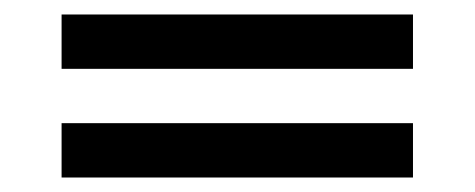

<svg xmlns="http://www.w3.org/2000/svg" viewBox="-20 -385 655 265"><path d="M65 -140H550V-215H65ZM65 -290H550V-365H65Z"/></svg>

Font: Glinicke Jost Regular
Style: Regular
Weight: 400
Version: Version 3.710